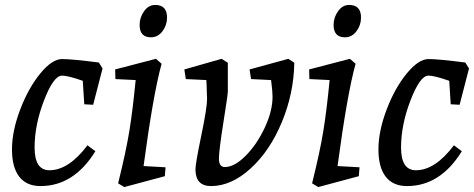

<svg xmlns="http://www.w3.org/2000/svg" viewBox="-20 -742 1920 777"><path d="M380 -489 395 -465 357 -318 321 -320 315 -415Q255 -436 231 -436Q197 -436 158.5 -336.5Q120 -237 120 -145Q120 -53 180 -53Q258 -53 334 -154L366 -130Q279 11 144 11Q87 11 57.5 -27.5Q28 -66 28.5 -139.5Q29 -213 62 -299.5Q95 -386 143 -444.5Q191 -503 231 -503Q271 -503 380 -489Z M611 -504 634 -484Q600 -361 561 -70L650 -65L647 -29L483 15L458 0Q490 -129 503.5 -212Q517 -295 529 -418L447 -422L446 -461ZM608 -722Q656 -722 656 -671Q656 -640 637.5 -615.5Q619 -591 591 -591Q545 -591 545 -641Q545 -671 563 -696.5Q581 -722 608 -722Z M834 11Q771 11 771 -57Q771 -80 794.5 -193Q818 -306 818 -342Q818 -348 817 -366.5Q816 -385 816 -402L815 -418L732 -422L726 -461L877 -504L902 -488V-372Q902 -359 884 -246Q866 -133 866 -99.5Q866 -66 890 -66Q929 -66 974.5 -112Q1020 -158 1051.5 -225.5Q1083 -293 1083 -351Q1083 -372 1077 -418L996 -422L990 -461L1147 -504L1171 -488Q1169 -364 1120.5 -247.5Q1072 -131 994 -60Q916 11 834 11Z M1396 -504 1419 -484Q1385 -361 1346 -70L1435 -65L1432 -29L1268 15L1243 0Q1275 -129 1288.5 -212Q1302 -295 1314 -418L1232 -422L1231 -461ZM1393 -722Q1441 -722 1441 -671Q1441 -640 1422.5 -615.5Q1404 -591 1376 -591Q1330 -591 1330 -641Q1330 -671 1348 -696.5Q1366 -722 1393 -722Z M1863 -489 1878 -465 1840 -318 1804 -320 1798 -415Q1738 -436 1714 -436Q1680 -436 1641.5 -336.5Q1603 -237 1603 -145Q1603 -53 1663 -53Q1741 -53 1817 -154L1849 -130Q1762 11 1627 11Q1570 11 1540.5 -27.5Q1511 -66 1511.5 -139.5Q1512 -213 1545 -299.5Q1578 -386 1626 -444.5Q1674 -503 1714 -503Q1754 -503 1863 -489Z"/></svg>

Font: Andada
Style: Italic
Weight: 400
Italic angle: -8.29999°
Designer: Carolina Giovagnoli
Foundry: Carolina Giovagnoli
Version: Version 1.003